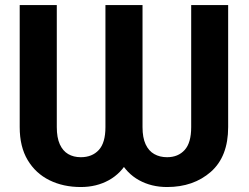

<svg xmlns="http://www.w3.org/2000/svg" viewBox="-20 -731 987 761"><path d="M397.9 -710.9H517.1V-227.1Q517.1 -149.4 488.8 -96.7Q460.5 -43.9 411.4 -16.8Q362.3 10.3 300.3 10.3Q230.5 10.3 175.8 -16.8Q121.1 -43.9 89.6 -96.7Q58.1 -149.4 58.1 -227.1V-710.9H205.1V-227.1Q205.1 -185.5 217 -159.2Q229 -132.8 250.2 -120.4Q271.5 -107.9 300.3 -107.9Q345.2 -107.9 371.6 -136.5Q397.9 -165 397.9 -227.1ZM737.8 -710.9H884.3V-227.1Q884.3 -110.4 815.7 -50Q747.1 10.3 642.1 10.3Q580.1 10.3 531 -16.8Q481.9 -43.9 453.9 -96.7Q425.8 -149.4 425.8 -227.1V-710.9H544.9V-227.1Q544.9 -185.5 557.1 -159.2Q569.3 -132.8 591.3 -120.4Q613.3 -107.9 642.1 -107.9Q686 -107.9 711.9 -136.5Q737.8 -165 737.8 -227.1Z"/></svg>

Font: RobotoDEMO
Style: Regular
Weight: 400
Designer: Christian Robertson
Foundry: Google
Version: Version 2.136